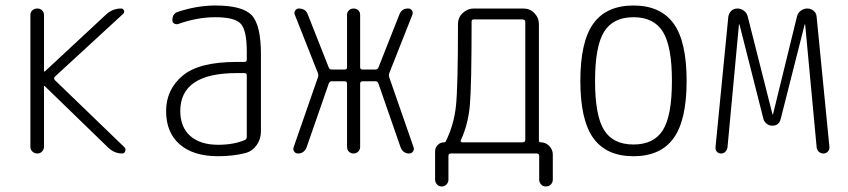

<svg xmlns="http://www.w3.org/2000/svg" viewBox="-20 -550 3040 688"><path d="M114.3 0Q103.5 0 96.2 -6.8Q88.9 -13.7 88.9 -24.4V-496.1Q88.9 -505.9 95.7 -512.7Q102.5 -519.5 114.3 -519.5Q124 -519.5 130.9 -512.7Q137.7 -505.9 137.7 -496.1V-294.9Q137.7 -293.9 138.7 -293.9H140.6L362.3 -500Q384.8 -519.5 414.1 -519.5Q421.9 -519.5 424.3 -512.2Q426.8 -504.9 420.9 -500L176.8 -275.4Q170.9 -269.5 176.8 -262.7L426.8 -21.5Q431.6 -16.6 428.7 -8.3Q425.8 0 418 0Q389.6 0 367.2 -21.5L140.6 -241.2Q139.6 -242.2 138.7 -242.2Q137.7 -242.2 137.7 -241.2V-24.4Q137.7 -14.6 130.9 -7.3Q124 0 114.3 0Z M828.1 -288.1Q626 -288.1 626 -152.3Q626 -94.7 661.6 -63Q697.3 -31.2 761.7 -31.2Q816.4 -31.2 856.4 -47.9Q864.3 -50.8 864.3 -59.6V-279.3Q864.3 -288.1 855.5 -288.1ZM761.7 9.8Q672.9 9.8 624 -32.7Q575.2 -75.2 575.2 -151.9Q575.2 -228.5 633.8 -278.3Q692.4 -328.1 828.1 -328.1H855.5Q864.3 -328.1 864.3 -335.9V-365.2Q864.3 -441.4 842.8 -464.8Q821.3 -488.3 752 -488.3Q686.5 -488.3 618.2 -463.9Q610.4 -461.9 604 -465.8Q597.7 -469.7 597.7 -477.5Q597.7 -502 618.2 -507.8Q686.5 -530.3 752 -530.3Q848.6 -530.3 881.8 -495.6Q915 -460.9 915 -355.5V-79.1Q915 -51.8 899.9 -30.3Q884.8 -8.8 861.3 -2Q815.4 9.8 761.7 9.8Z M1047.9 0Q1039.1 0 1034.2 -6.8Q1029.3 -13.7 1032.2 -22.5L1119.1 -272.5Q1122.1 -280.3 1119.1 -288.1L1036.1 -498Q1033.2 -505.9 1038.1 -512.7Q1043 -519.5 1050.8 -519.5Q1075.2 -519.5 1083 -498L1158.2 -307.6Q1161.1 -300.8 1168.9 -300.8H1214.8Q1223.6 -300.8 1223.6 -308.6V-497.1Q1223.6 -506.8 1230.5 -513.2Q1237.3 -519.5 1247.1 -519.5Q1256.8 -519.5 1263.7 -513.2Q1270.5 -506.8 1270.5 -497.1V-308.6Q1270.5 -300.8 1279.3 -300.8H1325.2Q1333 -300.8 1335.9 -307.6L1411.1 -498Q1419.9 -520.5 1443.4 -519.5Q1451.2 -519.5 1456.1 -512.7Q1460.9 -505.9 1458 -498L1375 -288.1Q1372.1 -280.3 1375 -272.5L1461.9 -22.5Q1464.8 -14.6 1460 -7.3Q1455.1 0 1446.3 0Q1423.8 0 1415 -23.4L1335.9 -251Q1333 -258.8 1325.2 -258.8H1279.3Q1270.5 -258.8 1270.5 -250V-23.4Q1270.5 -13.7 1263.7 -6.8Q1256.8 0 1247.1 0Q1237.3 0 1230.5 -6.3Q1223.6 -12.7 1223.6 -23.4V-250Q1223.6 -258.8 1214.8 -258.8H1168.9Q1161.1 -258.8 1158.2 -251L1079.1 -23.4Q1070.3 0 1047.9 0Z M1630.9 -46.9Q1629.9 -44.9 1631.3 -42.5Q1632.8 -40 1635.7 -40H1852.5Q1861.3 -40 1862.3 -47.9V-471.7Q1862.3 -479.5 1852.5 -480.5H1677.7Q1669.9 -480.5 1669.9 -472.7Q1669.9 -242.2 1663.6 -172.4Q1657.2 -102.5 1630.9 -46.9ZM1539.1 93.8V-7.8Q1539.1 -20.5 1548.3 -30.3Q1557.6 -40 1571.3 -40Q1576.2 -40 1577.1 -43Q1606.4 -101.6 1613.8 -169.9Q1621.1 -238.3 1621.1 -463.9Q1621.1 -487.3 1638.2 -503.4Q1655.3 -519.5 1677.7 -519.5H1855.5Q1878.9 -519.5 1895 -502.9Q1911.1 -486.3 1911.1 -462.9V-45.9Q1911.1 -40 1918 -40Q1935.5 -40 1948.2 -26.9Q1960.9 -13.7 1960.9 3.9V93.8Q1960.9 103.5 1954.1 110.8Q1947.3 118.2 1935.5 118.2Q1925.8 118.2 1918.9 110.8Q1912.1 103.5 1912.1 93.8V8.8Q1912.1 0 1903.3 0H1595.7Q1586.9 0 1586.9 8.8V93.8Q1586.9 103.5 1580.1 110.8Q1573.2 118.2 1563 118.2Q1552.7 118.2 1545.9 110.8Q1539.1 103.5 1539.1 93.8Z M2355.5 -436Q2323.2 -488.3 2250 -488.3Q2176.8 -488.3 2144.5 -436Q2112.3 -383.8 2112.3 -259.8Q2112.3 -135.7 2144.5 -84Q2176.8 -32.2 2250 -32.2Q2323.2 -32.2 2355.5 -84Q2387.7 -135.7 2387.7 -259.8Q2387.7 -383.8 2355.5 -436ZM2393.6 -54.7Q2346.7 9.8 2250 9.8Q2153.3 9.8 2106.4 -54.7Q2059.6 -119.1 2059.6 -260.3Q2059.6 -401.4 2106.4 -465.8Q2153.3 -530.3 2250 -530.3Q2346.7 -530.3 2393.6 -465.8Q2440.4 -401.4 2440.4 -260.3Q2440.4 -119.1 2393.6 -54.7Z M2543.9 -22.5 2589.8 -490.2Q2591.8 -502.9 2600.6 -511.2Q2609.4 -519.5 2622.1 -519.5Q2634.8 -519.5 2645.5 -511.7Q2656.2 -503.9 2659.2 -491.2L2748 -140.6L2749 -139.6L2750 -140.6L2835.9 -491.2Q2838.9 -503.9 2849.6 -511.7Q2860.4 -519.5 2873 -519.5Q2885.7 -519.5 2895.5 -511.2Q2905.3 -502.9 2906.2 -490.2L2952.1 -23.4Q2953.1 -14.6 2946.8 -7.3Q2940.4 0 2930.7 0Q2920.9 0 2914.1 -6.3Q2907.2 -12.7 2906.2 -23.4L2865.2 -461.9L2864.3 -462.9L2863.3 -461.9L2777.3 -123Q2771.5 -99.6 2747.1 -99.6Q2736.3 -99.6 2727.5 -106.4Q2718.8 -113.3 2715.8 -123L2629.9 -461.9L2628.9 -462.9L2627.9 -461.9L2586.9 -22.5Q2585.9 -13.7 2579.6 -6.8Q2573.2 0 2564 0Q2554.7 0 2548.8 -6.3Q2543 -12.7 2543.9 -22.5Z"/></svg>

Font: Rounded Mgen+ 1mn light
Style: Regular
Weight: 200
Designer: [Source Han Sans]
Ryoko NISHIZUKA  (kana & ideographs); Paul D. Hunt (Latin, Greek & Cyrillic); Wenlong ZHANG  (bopomofo
Version: Version 1.059.20150602